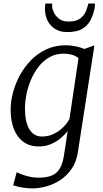

<svg xmlns="http://www.w3.org/2000/svg" viewBox="-20 -823 586 1092"><path d="M423.5 38.5Q415.5 96 388.2 136Q361 176 323.2 200.8Q285.5 225.5 244 237Q202.5 248.5 165 248.5Q143.5 248.5 122 245.8Q100.5 243 83 238.8Q65.5 234.5 55 230.5L75 156.5Q88 163 107.5 170.2Q127 177.5 150.8 182.5Q174.5 187.5 199.5 187.5Q243.5 187.5 272.8 176Q302 164.5 319 137.2Q336 110 343.5 63L365 -78Q348.5 -56.5 324 -36.2Q299.5 -16 268.8 -3Q238 10 202.5 10Q147.5 10 111.8 -17Q76 -44 58.2 -91.2Q40.5 -138.5 40.5 -199Q40.5 -245.5 53.8 -296.2Q67 -347 93 -394.8Q119 -442.5 157 -481.2Q195 -520 244.5 -542.8Q294 -565.5 354.5 -565.5Q383.5 -565.5 411.8 -559.2Q440 -553 460 -544.5L517 -565ZM426.5 -492.5Q410 -506 388 -512Q366 -518 343 -518Q298 -518 262.2 -498Q226.5 -478 200.2 -444.5Q174 -411 156.5 -370Q139 -329 130.5 -286Q122 -243 122 -204.5Q122 -167 128.2 -137.8Q134.5 -108.5 147 -88Q159.5 -67.5 177.2 -57Q195 -46.5 218 -46.5Q254.5 -46.5 285.2 -61.2Q316 -76 339 -99Q362 -122 375 -146ZM363 -640.5Q322 -640.5 293.5 -658.2Q265 -676 250.2 -706.2Q235.5 -736.5 235.5 -774.5Q235.5 -786.5 236.8 -793.5Q238 -800.5 238 -803H276.5Q276.5 -799.5 276.5 -795.8Q276.5 -792 276.5 -787.5Q276.5 -773.5 286 -752.8Q295.5 -732 316 -716.2Q336.5 -700.5 369.5 -700.5Q414 -700.5 436.8 -718.2Q459.5 -736 469 -760.2Q478.5 -784.5 482.5 -803H520.5Q520.5 -799.5 520 -791.5Q519.5 -783.5 517.5 -774Q510.5 -738 494.5 -707.5Q478.5 -677 447.5 -658.8Q416.5 -640.5 363 -640.5Z"/></svg>

Font: Merriweather 24pt Light
Style: Italic
Weight: 300
Italic angle: -7.8°
Version: Version 2.101